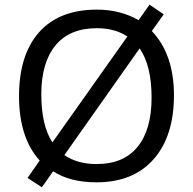

<svg xmlns="http://www.w3.org/2000/svg" viewBox="-20 -766 821 817"><path d="M203.1 -160.2 522 -610.8Q468.8 -646 392.1 -646Q275.9 -646 215.8 -572.5Q155.8 -499 155.8 -365.2Q155.8 -231.4 203.1 -160.2ZM574.2 -560.1 253.9 -106Q309.6 -67.9 391.1 -67.9Q505.9 -67.9 565.4 -141.1Q625 -214.4 625 -350.6Q625 -486.8 574.2 -560.1ZM391.1 9.8Q277.8 9.8 206.1 -37.1L158.2 30.8L97.2 -8.8L148.9 -83Q61 -179.7 61 -356.4Q61 -533.2 146.7 -629.2Q232.4 -725.1 392.1 -725.1Q491.7 -725.1 569.8 -680.2L616.2 -746.1L676.8 -705.1L626 -633.8Q720.2 -534.7 720.2 -360.6Q720.2 -186.5 633.5 -88.4Q546.9 9.8 391.1 9.8Z"/></svg>

Font: NotoSans
Style: Regular
Weight: 400
Designer: Monotype Design team
Foundry: Monotype Imaging Inc.
Version: Version 1.04